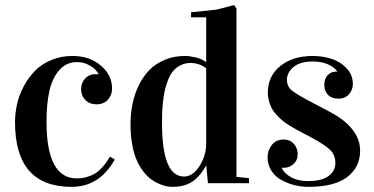

<svg xmlns="http://www.w3.org/2000/svg" viewBox="-20 -727 1483 762"><path d="M267.6 -504.9Q335.4 -504.9 380.1 -466.8Q424.8 -428.7 424.8 -376Q424.8 -349.6 408.2 -331.3Q391.6 -313 362.8 -313Q335.9 -313 318.8 -330.1Q301.8 -347.2 301.8 -373Q301.8 -397.5 317.6 -415Q333.5 -432.6 358.4 -432.6Q361.8 -432.6 370.6 -431.6V-434.1Q364.7 -443.8 356.7 -452.4Q348.6 -460.9 329.1 -470.7Q309.6 -480.5 285.6 -480.5Q242.7 -480.5 214.8 -448.2Q187 -416 175.8 -365Q164.6 -314 164.6 -244.1Q164.6 -19 284.7 -19Q300.3 -19 313.7 -21.7Q327.1 -24.4 345.5 -32.2Q363.8 -40 381.8 -58.6Q399.9 -77.1 416.5 -105.5L435.5 -94.2Q375.5 14.6 263.7 14.6Q39.6 14.6 39.6 -242.2Q39.6 -278.3 47.9 -314.5Q56.2 -350.6 74.5 -385Q92.8 -419.4 118.9 -446Q145 -472.7 183.6 -488.8Q222.2 -504.9 267.6 -504.9Z M798.8 -69.3H797.9Q769.5 -21 738.8 -3.2Q708 14.6 665 14.6Q653.8 14.6 641.1 12.2Q628.4 9.8 611.8 2.7Q595.2 -4.4 579.8 -15.4Q564.5 -26.4 549.3 -45.9Q534.2 -65.4 522.9 -90.3Q511.7 -115.2 504.9 -152.1Q498 -189 498 -232.9Q498 -275.4 505.9 -314.5Q513.7 -353.5 530.8 -388.4Q547.9 -423.3 572.8 -449Q597.7 -474.6 634 -489.7Q670.4 -504.9 714.4 -504.9Q732.9 -504.9 758.1 -498.8Q783.2 -492.7 798.3 -480V-658.2H738.3V-678.2L840.3 -689L909.2 -707L918.5 -692.9V-24.9L968.3 -20V0H805.2ZM798.3 -156.7V-456.1Q770.5 -477.1 736.3 -477.1Q713.9 -477.1 696 -467.8Q678.2 -458.5 666.5 -444.3Q654.8 -430.2 646.5 -408.4Q638.2 -386.7 633.8 -366.7Q629.4 -346.7 626.7 -320.8Q624 -294.9 623.5 -277.3Q623 -259.8 623 -237.8Q623 -26.4 710.4 -26.4Q745.1 -26.4 771.7 -67.9Q798.3 -109.4 798.3 -156.7Z M1202.1 -8.3Q1255.9 -8.3 1283.4 -28.1Q1311 -47.9 1311 -80.1Q1311 -111.3 1290.8 -131.6Q1270.5 -151.9 1212.4 -183.1Q1204.6 -187 1185.3 -197.3Q1166 -207.5 1156 -212.9Q1146 -218.3 1128.4 -229.2Q1110.8 -240.2 1101.1 -248.5Q1091.3 -256.8 1078.6 -270Q1065.9 -283.2 1059.3 -295.7Q1052.7 -308.1 1047.9 -324.7Q1043 -341.3 1043 -359.4Q1043 -425.3 1092.5 -465.1Q1142.1 -504.9 1221.2 -504.9Q1262.2 -504.9 1297.6 -492.9Q1333 -481 1356.7 -454.8Q1380.4 -428.7 1380.4 -393.6Q1380.4 -370.6 1365 -353Q1349.6 -335.4 1323.7 -335.4Q1296.4 -335.4 1281.7 -350.6Q1267.1 -365.7 1267.1 -389.2Q1267.1 -415.5 1280.8 -429.2Q1294.4 -442.9 1314 -442.9H1318.4V-443.8Q1306.6 -460.4 1281.7 -471.7Q1256.8 -482.9 1221.2 -482.9Q1170.4 -482.9 1144.5 -460.7Q1118.7 -438.5 1118.7 -410.6Q1118.7 -383.8 1139.2 -367.2Q1159.7 -350.6 1230.5 -314Q1299.8 -278.3 1322.3 -263.7Q1403.3 -209.5 1408.7 -139.6Q1409.2 -134.3 1409.2 -128.9Q1409.2 -63 1357.9 -24.2Q1306.6 14.6 1204.1 14.6Q1177.2 14.6 1150.1 8.1Q1123 1.5 1098.1 -11.7Q1073.2 -24.9 1057.6 -48.6Q1042 -72.3 1042 -102.5Q1042 -131.3 1059.3 -152.3Q1076.7 -173.3 1105.5 -173.3Q1130.4 -173.3 1145.5 -157Q1160.6 -140.6 1161.6 -116.7Q1161.6 -90.8 1144.8 -75.9Q1127.9 -61 1106.4 -61Q1100.6 -61 1098.1 -61.5V-60.5Q1107.4 -39.1 1135 -23.7Q1162.6 -8.3 1202.1 -8.3Z"/></svg>

Font: VidalokaRegular
Style: Regular
Weight: 400
Designer: Cyreal (www.cyreal.org)
Foundry: Cyreal (www.cyreal.org)
Version: Version 1.000